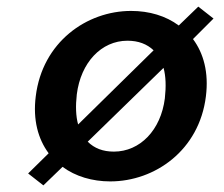

<svg xmlns="http://www.w3.org/2000/svg" viewBox="-20 -536 676 580"><path d="M474 -331C481 -306 482 -275 478 -239C466 -143 403 -78 324 -78C291 -78 265 -88 245 -108ZM216 -160C209 -185 208 -216 212 -251C224 -347 286 -413 365 -413C398 -413 424 -403 444 -384ZM625 -480 579 -516 520 -459C481 -488 431 -503 376 -503C242 -503 108 -409 88 -245C79 -174 95 -116 127 -73L65 -12L111 24L169 -32C208 -3 259 12 313 12C448 12 582 -82 602 -245C611 -317 595 -375 563 -418Z"/></svg>

Font: Falling Sky
Style: ExtObl
Weight: 400
Designer: Paul D. Hunt
Foundry: Adobe Systems Incorporated
Version: Version 1.02